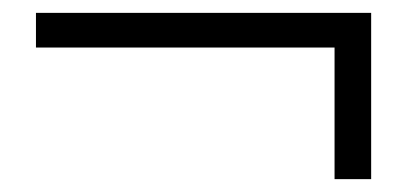

<svg xmlns="http://www.w3.org/2000/svg" viewBox="-20 -457 649 299"><path d="M36 -383V-437H558V-178H501V-404L521 -383Z"/></svg>

Font: Noto Serif TC ExtraLight ExtraBold
Style: Regular
Weight: 800
Version: Version 2.002-H1;hotconv 1.1.0;makeotfexe 2.6.0